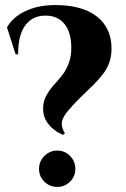

<svg xmlns="http://www.w3.org/2000/svg" viewBox="-20 -734 501 764"><path d="M42 -518.1 7.8 -625Q30.8 -666 81.5 -689.9Q132.3 -713.9 200.2 -713.9Q307.1 -713.9 365.5 -668.2Q423.8 -622.6 423.8 -540Q423.8 -510.7 414.8 -485.1Q405.8 -459.5 387.9 -437Q370.1 -414.6 352.3 -397Q334.5 -379.4 308.3 -354.2Q282.2 -329.1 265.1 -309.6Q251 -293.9 244.6 -285.9Q238.3 -277.8 231.2 -263.7Q224.1 -249.5 226.3 -234.9Q228.5 -220.2 238.3 -203.1L230.5 -197.3Q191.9 -214.4 170.4 -243.2Q148.9 -272 151.9 -310.1Q153.3 -334 165.5 -355.7Q177.7 -377.4 193.8 -395.3Q210 -413.1 226.1 -432.9Q242.2 -452.6 253.2 -481.4Q264.2 -510.3 263.7 -545.4Q263.2 -606 236.3 -638.9Q209.5 -671.9 161.1 -671.9Q108.9 -671.9 80.3 -632.8Q51.8 -593.8 52.2 -518.1ZM208 9.8Q177.7 9.8 156.5 -11.2Q135.3 -32.2 135.3 -62Q135.3 -91.8 156.5 -113.3Q177.7 -134.8 208 -134.8Q237.8 -134.8 258.8 -113.5Q279.8 -92.3 279.8 -62Q279.8 -32.2 258.8 -11.2Q237.8 9.8 208 9.8Z"/></svg>

Font: Cinzel Bold
Style: Regular
Weight: 700
Designer: Natanael Gama
Version: Version 1.001;PS 001.001;hotconv 1.0.56;makeotf.lib2.0.21325